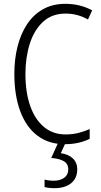

<svg xmlns="http://www.w3.org/2000/svg" viewBox="-20 -744 528 1004"><path d="M323 -673Q251 -673 204.5 -629.5Q158 -586 135.5 -514.5Q113 -443 113 -357Q113 -261 138 -190Q163 -119 210 -80Q257 -41 323 -41Q361 -41 392.5 -49.5Q424 -58 449 -69V-18Q423 -5 390.5 2.5Q358 10 318 10Q235 10 176 -34.5Q117 -79 86 -162Q55 -245 55 -358Q55 -434 71.5 -500Q88 -566 121 -616.5Q154 -667 204.5 -695.5Q255 -724 322 -724Q398 -724 462 -690L440 -642Q386 -673 323 -673ZM384 141Q384 188 352 214Q320 240 265 240Q234 240 213 234V195Q234 201 261 201Q295 201 316 185.5Q337 170 337 142Q337 112 313 98.5Q289 85 248 82L285 0H324L298 57Q339 63 361.5 85Q384 107 384 141Z"/></svg>

Font: Noto Sans Georgian Condensed Light
Style: Regular
Weight: 300
Width: 3
Designer: Monotype Design Team, Akaki Razmadze
Foundry: Google LLC
Version: Version 2.005; ttfautohint (v1.8.4.7-5d5b)